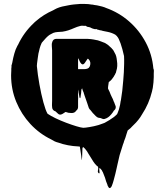

<svg xmlns="http://www.w3.org/2000/svg" viewBox="-20 -730 832 969"><path d="M756 -359V-341Q756 -328 754.5 -314Q753 -300 751 -286Q750 -282 749 -277.5Q748 -273 747 -268Q732 -206 697 -153Q688 -137 678 -125Q666 -110 656 -101Q655 -100 654 -99Q653 -98 652 -97Q649 -93 645 -90Q642 -86 639 -83.5Q636 -81 631 -77Q630 -76 628.5 -75Q627 -74 625 -72Q625 -72 625 -71.5Q625 -71 624 -71L622 -64L619 -55Q616 -45 613 -35.5Q610 -26 606 -17Q605 -13 604 -9.5Q603 -6 601 -2L584 52Q584 53 583.5 54Q583 55 583 56Q581 66 578.5 75.5Q576 85 574 95Q571 108 568 122Q565 136 562 148Q558 163 554 178.5Q550 194 544 209Q543 210 541 214Q537 220 533 219Q529 219 525 210Q522 205 522 202Q515 186 510 167L501 144Q499 138 497 136Q496 133 494.5 130.5Q493 128 491 126Q490 124 488.5 122.5Q487 121 485 120L482 117Q480 124 482 136Q484 148 478 144Q472 139 474.5 129.5Q477 120 475 112L472 109Q471 109 469.5 107.5Q468 106 468 106L465 103Q458 96 452 87Q445 76 438 64.5Q431 53 424 42L420 35Q419 34 418.5 33Q418 32 417 31Q413 25 409 20.5Q405 16 402 14L400 12Q396 15 396 19Q395 33 395 47.5Q395 62 393 76Q392 81 391.5 70.5Q391 60 390 56L383 10Q378 10 375 9Q349 8 323 3L297 -3Q293 -5 286.5 -6.5Q280 -8 275 -10Q263 -13 255 -17Q247 -21 239 -26Q179 -55 133.5 -104Q88 -153 62 -216Q36 -279 36 -350Q36 -356 36.5 -363Q37 -370 37 -374V-375Q37 -379 37 -383.5Q37 -388 38 -392Q37 -401 40 -406L42 -414Q43 -421 44.5 -427Q46 -433 47 -439Q52 -461 59 -480L66 -495Q66 -496 66.5 -496Q67 -496 67 -497Q68 -499 69 -501Q70 -503 71 -504Q100 -566 150 -613Q152 -615 155 -618Q158 -621 162 -624Q200 -657 248 -678Q253 -681 258 -683.5Q263 -686 267 -688Q273 -691 280 -693Q287 -695 294 -697L324 -703Q338 -706 353 -707.5Q368 -709 383 -710H409Q426 -710 442 -707Q446 -707 449 -706.5Q452 -706 455 -705Q463 -704 469.5 -703Q476 -702 483 -700Q488 -699 495.5 -697Q503 -695 508 -693L515 -690Q580 -667 631.5 -622Q683 -577 715.5 -516Q748 -455 754 -384Q755 -383 755 -382Q757 -377 756.5 -371Q756 -365 756 -359ZM220 -156Q236 -145 261 -133Q286 -121 314 -110.5Q342 -100 365 -93Q388 -86 400 -85Q409 -85 413 -86Q430 -88 454 -93Q478 -98 500 -107L508 -110Q515 -114 521 -117.5Q527 -121 534 -125Q534 -125 534.5 -125Q535 -125 535 -126L553 -138Q557 -141 561 -144.5Q565 -148 569 -152Q571 -154 571 -154L574 -161Q580 -173 586 -201L589 -220Q589 -221 589.5 -221.5Q590 -222 590 -223Q594 -246 597 -271.5Q600 -297 602 -324L605 -365Q606 -387 606.5 -407.5Q607 -428 606 -447Q598 -484 588.5 -511Q579 -538 571 -546Q570 -548 569 -549Q568 -550 566 -551Q565 -552 564 -553Q563 -554 562 -555Q553 -560 543.5 -563.5Q534 -567 524 -569Q515 -571 506.5 -572.5Q498 -574 490 -576Q501 -576 497.5 -576Q494 -576 486.5 -577Q479 -578 478 -580Q478 -578 471 -581L465 -584L463 -583Q462 -582 461 -582.5Q460 -583 458 -583Q452 -584 448.5 -585.5Q445 -587 440 -589Q436 -592 430.5 -593Q425 -594 420 -595Q418 -596 416 -597.5Q414 -599 412 -600Q405 -599 398.5 -600Q392 -601 385 -599Q369 -595 354.5 -588.5Q340 -582 325 -577Q318 -575 310.5 -573Q303 -571 295 -570Q283 -569 271.5 -568.5Q260 -568 249 -564Q244 -561 237.5 -558Q231 -555 226 -551Q217 -544 209.5 -535.5Q202 -527 194 -518Q193 -516 190 -513Q190 -512 189.5 -511.5Q189 -511 189 -510Q184 -500 180 -485L177 -472L174 -460Q172 -449 170.5 -436.5Q169 -424 167 -410Q167 -407 166.5 -403.5Q166 -400 166 -397Q170 -354 179 -304Q188 -254 199 -213.5Q210 -173 220 -156ZM399 -270 396 -278Q396 -288 396 -287Q396 -286 395.5 -283Q395 -280 392 -282Q390 -275 390 -267.5Q390 -260 388 -252Q387 -248 387 -243.5Q387 -239 385 -235Q384 -234 382.5 -236Q381 -238 381 -239Q380 -244 379.5 -248.5Q379 -253 378 -257Q376 -267 376 -267Q376 -267 376.5 -267Q377 -267 374 -278V-248Q374 -242 374.5 -235.5Q375 -229 374 -222V-190Q374 -178 364 -171Q361 -168 361 -167Q361 -166 356 -163Q349 -159 340.5 -159.5Q332 -160 324 -161Q324 -161 320 -162.5Q316 -164 311 -165Q308 -164 304.5 -161Q301 -158 297 -156Q296 -155 293 -154Q290 -153 288 -152Q279 -150 272.5 -156.5Q266 -163 260 -168L253 -171Q243 -178 243 -190Q242 -198 242.5 -206.5Q243 -215 243 -222V-476Q243 -486 241.5 -497.5Q240 -509 244 -519Q249 -534 265 -534H411Q440 -534 465 -528Q473 -527 479.5 -524.5Q486 -522 492 -520L497 -518Q511 -514 521 -506Q525 -504 533 -496Q536 -494 538.5 -491Q541 -488 544 -486Q544 -485 544.5 -485Q545 -485 545 -484Q550 -480 553 -474.5Q556 -469 559 -463Q564 -455 566.5 -445.5Q569 -436 570 -425Q575 -395 567 -372Q566 -369 565.5 -365.5Q565 -362 563 -360Q560 -352 556 -347Q555 -345 554 -343Q553 -341 551 -339Q548 -334 544.5 -330Q541 -326 539 -324Q538 -323 536 -321.5Q534 -320 532 -318Q533 -319 530.5 -317Q528 -315 529 -316Q528 -311 527.5 -306Q527 -301 526 -296Q526 -293 525.5 -290.5Q525 -288 525 -285V-284L527 -279Q534 -266 538 -254L544 -241Q547 -236 549.5 -230Q552 -224 554 -218Q556 -215 557 -212Q558 -209 559 -206Q561 -202 562 -198.5Q563 -195 564 -193V-185Q564 -183 562 -181Q562 -178 559 -176Q559 -175 557 -173.5Q555 -172 554 -171Q553 -169 551 -165.5Q549 -162 547 -160Q534 -142 519 -134Q514 -132 509 -130Q504 -128 498 -130Q495 -131 493 -132Q491 -133 488 -134L476 -136Q469 -138 463 -144.5Q457 -151 452 -156Q449 -158 444.5 -164.5Q440 -171 436 -175Q434 -177 434 -177Q433 -178 432 -179Q431 -180 429 -184Q429 -185 428.5 -185Q428 -185 428 -186Q428 -187 427.5 -187.5Q427 -188 427 -189Q425 -194 423.5 -199.5Q422 -205 420 -210L406 -250Q405 -252 405 -253.5Q405 -255 404 -256Q403 -260 402 -263.5Q401 -267 399 -270ZM375 -435Q375 -438 374.5 -437.5Q374 -437 374 -429V-381H404Q408 -381 411.5 -381.5Q415 -382 419 -383Q425 -385 427 -387Q429 -388 431 -392Q432 -392 432 -392.5Q432 -393 432 -393Q434 -397 434 -398Q435 -402 435.5 -404Q436 -406 436 -413Q434 -422 432 -425L427 -431Q427 -431 425 -433Q424 -433 424 -433.5Q424 -434 423 -434Q422 -433 421.5 -432Q421 -431 419 -429Q415 -424 412 -418.5Q409 -413 404 -408Q401 -405 396 -405Q390 -407 385.5 -414.5Q381 -422 379 -428Q378 -429 378 -429.5Q378 -430 378 -430Q377 -432 376.5 -433Q376 -434 375 -435Z"/></svg>

Font: Rubik Wet Paint
Style: Regular
Weight: 400
Designer: Hubert and Fischer, NaN
Foundry: Hubert and Fischer, NaN
Version: Version 2.200